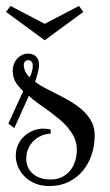

<svg xmlns="http://www.w3.org/2000/svg" viewBox="-33 -625 368 645"><path d="M285.2 -169.9Q285.2 -136.7 275.1 -106.2Q265.1 -75.7 245.8 -52Q226.6 -28.3 198 -14.2Q169.4 0 132.8 0Q106.4 0 85.7 -8.5Q64.9 -17.1 50.3 -31.5Q35.6 -45.9 27.8 -64.2Q20 -82.5 20 -102.1Q20 -121.6 27.6 -138.4Q35.2 -155.3 48.1 -167.2Q61 -179.2 77.6 -186Q94.2 -192.9 112.8 -192.9Q124.5 -192.9 137.2 -189.9V-175.8Q121.6 -175.8 106.7 -169.4Q91.8 -163.1 80.3 -152.1Q68.8 -141.1 62 -125.7Q55.2 -110.4 55.2 -92.8Q55.2 -60.5 77.4 -41.3Q99.6 -22 138.2 -22Q157.7 -22 173.8 -29.5Q189.9 -37.1 201.4 -50.5Q212.9 -64 219 -82.5Q225.1 -101.1 225.1 -123Q225.1 -144 216.8 -162.1Q208.5 -180.2 194.8 -196.3Q181.2 -212.4 163.8 -226.6Q146.5 -240.7 128.7 -253.7Q110.8 -266.6 93.8 -278.8Q76.7 -291 64 -303.2L15.1 -194.8L-4.9 -210L44.9 -318.8Q26.9 -335.9 18.3 -351.3Q9.8 -366.7 9.8 -388.2Q9.8 -399.9 13.9 -410.4Q18.1 -420.9 25.1 -428.5Q32.2 -436 41.5 -440.4Q50.8 -444.8 61 -444.8Q79.6 -444.8 88.9 -434.3Q98.1 -423.8 98.1 -408.2Q98.1 -400.9 96.7 -392.8Q95.2 -384.8 93 -376.7Q90.8 -368.7 88.6 -361.8Q86.4 -355 85 -350.1Q99.6 -338.9 120.1 -328.4Q140.6 -317.9 162.8 -306.6Q185.1 -295.4 207 -282.2Q229 -269 246.3 -252.9Q263.7 -236.8 274.4 -216.3Q285.2 -195.8 285.2 -169.9ZM62 -422.9Q55.2 -422.9 51 -418.2Q46.9 -413.6 46.9 -405.8Q46.9 -397 51.3 -386.2Q55.7 -375.5 66.9 -365.2Q71.8 -375.5 74.5 -385.3Q77.1 -395 77.1 -404.8Q77.1 -412.6 73 -417.7Q68.8 -422.9 62 -422.9ZM-12.7 -585 2.4 -605 117.2 -544.9 232.4 -605 247.1 -585 117.2 -489.7Z"/></svg>

Font: Rochester
Style: Regular
Weight: 400
Version: Version 1.006